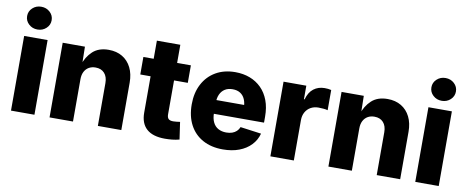

<svg xmlns="http://www.w3.org/2000/svg" viewBox="-66 -1064 3341 1370"><g transform="rotate(10 1604.0 -379.0)"><path d="M54.7 0V-541H224.6V0ZM139.6 -602.5Q102.5 -602.5 76.7 -626.5Q50.8 -650.4 50.8 -685.1Q50.8 -719.7 76.7 -743.7Q102.5 -767.6 139.6 -767.6Q176.8 -767.6 202.6 -743.7Q228.5 -719.7 228.5 -685.1Q228.5 -650.4 202.6 -626.5Q176.8 -602.5 139.6 -602.5Z M503.9 -306.2V0H334V-541H495.1L497.6 -402.8H487.3Q508.3 -468.8 551.5 -508.5Q594.7 -548.3 667 -548.3Q724.1 -548.3 766.1 -523.2Q808.1 -498 831.1 -451.9Q854 -405.8 854 -343.8V0H684.1V-310.1Q684.1 -356 660.9 -381.8Q637.7 -407.7 596.2 -407.7Q568.8 -407.7 548.1 -395.8Q527.3 -383.8 515.6 -361.3Q503.9 -338.9 503.9 -306.2Z M1262.7 -541V-414.1H918.5V-541ZM993.2 -672.4H1163.1V-168.5Q1163.1 -146 1173.3 -135.7Q1183.6 -125.5 1207.5 -125.5Q1216.8 -125.5 1233.2 -127.2Q1249.5 -128.9 1256.8 -130.4L1274.9 -5.4Q1249 1.5 1222.2 4.2Q1195.3 6.8 1170.4 6.8Q1082.5 6.8 1037.8 -33.2Q993.2 -73.2 993.2 -150.9Z M1590.3 10.3Q1505.9 10.3 1444.3 -23.7Q1382.8 -57.6 1349.9 -120.1Q1316.9 -182.6 1316.9 -268.6Q1316.9 -352.1 1349.9 -415Q1382.8 -478 1443.1 -513.2Q1503.4 -548.3 1584.5 -548.3Q1642.1 -548.3 1690.2 -530Q1738.3 -511.7 1773.7 -476.3Q1809.1 -440.9 1828.4 -389.6Q1847.7 -338.4 1847.7 -272V-229H1376V-328.6H1766.6L1687.5 -305.2Q1687.5 -342.8 1676 -369.4Q1664.6 -396 1642.1 -410.4Q1619.6 -424.8 1586.4 -424.8Q1553.2 -424.8 1530.5 -410.4Q1507.8 -396 1495.8 -369.9Q1483.9 -343.8 1483.9 -308.1V-236.3Q1483.9 -195.8 1497.3 -168Q1510.7 -140.1 1535.6 -126.5Q1560.5 -112.8 1593.8 -112.8Q1617.2 -112.8 1636 -119.1Q1654.8 -125.5 1668.2 -138.2Q1681.6 -150.9 1688.5 -168.5L1840.3 -147.9Q1827.6 -100.1 1793.7 -64.5Q1759.8 -28.8 1708.3 -9.3Q1656.7 10.3 1590.3 10.3Z M1934.1 0V-541H2099.1V-442.9H2104Q2118.7 -496.1 2152.1 -521.5Q2185.5 -546.9 2231.4 -546.9Q2243.7 -546.9 2256.1 -545.7Q2268.6 -544.4 2279.3 -541.5V-395Q2267.6 -398.9 2247.8 -400.6Q2228 -402.3 2211.9 -402.3Q2180.7 -402.3 2156.2 -388.7Q2131.8 -375 2117.9 -350.3Q2104 -325.7 2104 -292.5V0Z M2524.4 -306.2V0H2354.5V-541H2515.6L2518.1 -402.8H2507.8Q2528.8 -468.8 2572 -508.5Q2615.2 -548.3 2687.5 -548.3Q2744.6 -548.3 2786.6 -523.2Q2828.6 -498 2851.6 -451.9Q2874.5 -405.8 2874.5 -343.8V0H2704.6V-310.1Q2704.6 -356 2681.4 -381.8Q2658.2 -407.7 2616.7 -407.7Q2589.4 -407.7 2568.6 -395.8Q2547.9 -383.8 2536.1 -361.3Q2524.4 -338.9 2524.4 -306.2Z M2983.9 0V-541H3153.8V0ZM3068.8 -602.5Q3031.7 -602.5 3005.9 -626.5Q2980 -650.4 2980 -685.1Q2980 -719.7 3005.9 -743.7Q3031.7 -767.6 3068.8 -767.6Q3106 -767.6 3131.8 -743.7Q3157.7 -719.7 3157.7 -685.1Q3157.7 -650.4 3131.8 -626.5Q3106 -602.5 3068.8 -602.5Z"/></g></svg>

Font: Inter 17pt ExtraBold
Style: Regular
Weight: 800
Version: Version 4.001;git-66647c0bb